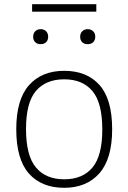

<svg xmlns="http://www.w3.org/2000/svg" viewBox="-20 -886 612 915"><path d="M57.5 -270Q57.5 -411.5 118.2 -480Q179 -548.5 286 -548.5Q394 -548.5 454.2 -480.8Q514.5 -413 514.5 -270Q514.5 -129 453.5 -60Q392.5 9 286 9Q178 9 117.8 -59Q57.5 -127 57.5 -270ZM467.5 -269Q467.5 -396 420.5 -452Q373.5 -508 286 -508Q198.5 -508 151.2 -452.5Q104 -397 104 -271.5Q104 -144.5 151.2 -88Q198.5 -31.5 286 -31.5Q373.5 -31.5 420.5 -87.5Q467.5 -143.5 467.5 -269ZM138 -711Q138 -727 148 -737Q158 -747 174 -747Q190 -747 199.8 -737Q209.5 -727 209.5 -711Q209.5 -694.5 199.8 -685Q190 -675.5 174 -675.5Q157.5 -675.5 147.8 -685Q138 -694.5 138 -711ZM362 -711Q362 -727 372 -737Q382 -747 398 -747Q414 -747 424 -737Q434 -727 434 -711Q434 -694.5 424.2 -685Q414.5 -675.5 398 -675.5Q381.5 -675.5 371.8 -685Q362 -694.5 362 -711ZM133 -830.5V-866H439V-830.5Z"/></svg>

Font: Encode Sans Semi Expanded ExLight
Style: Regular
Weight: 275
Width: 6
Designer: Multiple Designers
Foundry: Impallari Type
Version: Version 2.000